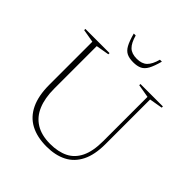

<svg xmlns="http://www.w3.org/2000/svg" viewBox="-232 -1022 1188 1188"><g transform="rotate(45 362.0 -428.0)"><path d="M591 -262V-649.5L504 -664.5V-675H700.5V-664.5L614 -649.5V-259Q614 -165.5 584 -106Q554 -46.5 498.5 -18.2Q443 10 366.5 10Q283.5 10 226 -20.8Q168.5 -51.5 138.5 -114.5Q108.5 -177.5 108.5 -273V-649.5L22 -664.5V-675H233.5V-664.5L147 -649.5V-277.5Q147 -195 171.5 -136.8Q196 -78.5 245.8 -48Q295.5 -17.5 370 -17.5Q440.5 -17.5 489.8 -42Q539 -66.5 565 -120.5Q591 -174.5 591 -262ZM377 -769Q421.5 -769 445.2 -792Q469 -815 483 -866.5H500Q486 -814.5 470.8 -786.8Q455.5 -759 433.2 -748.5Q411 -738 377 -738Q343 -738 320.8 -748.5Q298.5 -759 283.2 -786.8Q268 -814.5 254 -866.5H271Q285 -815 308.8 -792Q332.5 -769 377 -769Z"/></g></svg>

Font: Newsreader 24pt ExtraLight
Style: Regular
Weight: 250
Designer: Hugues Gentile
Foundry: Production Type
Version: Version 1.003